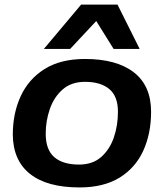

<svg xmlns="http://www.w3.org/2000/svg" viewBox="-20 -810 723 840"><path d="M328 10Q186 10 111.5 -49Q37 -108 36 -221Q36 -314 70.5 -389Q105 -464 175 -508Q245 -552 352 -552Q490 -552 565.5 -493.5Q641 -435 641 -321Q641 -225 606.5 -150Q572 -75 502.5 -32.5Q433 10 328 10ZM326 -90Q385 -90 422.5 -123Q460 -156 478 -208.5Q496 -261 496 -321Q496 -389 458 -420.5Q420 -452 352 -452Q292 -452 254 -418.5Q216 -385 198 -333Q180 -281 180 -225Q180 -155 217.5 -122.5Q255 -90 326 -90ZM172 -596 335 -790H494L591 -596H477L401 -718L287 -596Z"/></svg>

Font: Georama Extended SemiBold
Style: Italic
Weight: 600
Width: 7
Italic angle: -9°
Designer: Jean-Baptiste Levee
Foundry: Production Type
Version: Version 1.000